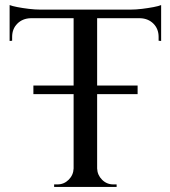

<svg xmlns="http://www.w3.org/2000/svg" viewBox="-20 -739 674 759"><path d="M364 -697V0H271V-697ZM617 -701V-667H18V-701ZM617 -670V-577L607 -578V-593Q607 -625 586.5 -645.5Q566 -666 534 -667V-670ZM617 -719V-690L495 -701Q517 -701 541.5 -704Q566 -707 587 -711Q608 -715 617 -719ZM274 -73V0H194V-10Q194 -10 200.5 -10Q207 -10 207 -10Q233 -10 251.5 -28.5Q270 -47 271 -73ZM361 -73H364Q365 -47 383.5 -28.5Q402 -10 428 -10Q428 -10 434.5 -10Q441 -10 441 -10V0H361ZM101 -670V-667Q69 -666 48.5 -645.5Q28 -625 28 -593V-578L18 -577V-670ZM18 -719Q28 -715 48.5 -711Q69 -707 94 -704Q119 -701 140 -701L18 -690ZM524 -401V-367H112V-401Z"/></svg>

Font: Cinzel Eorzea
Style: Regular
Weight: 500
Designer: Natanael Gama
Version: Version 2.000